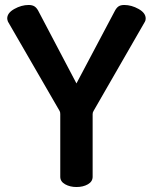

<svg xmlns="http://www.w3.org/2000/svg" viewBox="-20 -751 614 771"><path d="M219 -306 12 -664Q9 -672 9 -677Q9 -699 37.5 -715Q66 -731 95 -731Q110 -731 119 -725Q128 -719 135 -705L287 -416L440 -705Q447 -719 455.5 -725Q464 -731 479 -731Q508 -731 536.5 -715Q565 -699 565 -677Q565 -669 562 -664L356 -306Q352 -300 352 -293V-41Q352 -22 333 -11Q314 0 287 0Q261 0 241.5 -11Q222 -22 222 -41V-293Q222 -302 219 -306Z"/></svg>

Font: Dosis
Style: Regular
Weight: 400
Designer: Edgar Tolentino, Pablo Impallari, Igino Marini
Foundry: Edgar Tolentino, Pablo Impallari, Igino Marini
Version: Version 1.007;Glyphs 3.1.1 (3134)